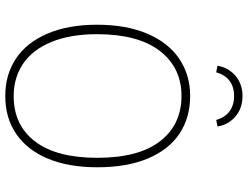

<svg xmlns="http://www.w3.org/2000/svg" viewBox="-126 -806 942 730"><g transform="rotate(90 345.0 -441.0)"><path d="M616 -340Q616 -230 583 -151.5Q550 -73 489 -31.5Q428 10 345 10Q264 10 203 -30.5Q142 -71 108 -150Q74 -229 74 -339Q74 -450 108 -530Q142 -610 203.5 -651.5Q265 -693 345 -693Q427 -693 488 -652.5Q549 -612 582.5 -532.5Q616 -453 616 -340ZM110 -339Q110 -237 139.5 -165.5Q169 -94 222 -58Q275 -22 345 -22Q456 -22 518 -103.5Q580 -185 580 -340Q580 -497 517 -578.5Q454 -660 345 -660Q237 -660 173.5 -577.5Q110 -495 110 -339ZM461 -797 436 -792Q427 -825 403.5 -842.5Q380 -860 345 -860Q310 -860 287 -842.5Q264 -825 255 -792L230 -797Q237 -839 268.5 -865.5Q300 -892 345 -892Q391 -892 422.5 -865.5Q454 -839 461 -797Z"/></g></svg>

Font: FiraGO UltraLight
Style: Regular
Weight: 200
Designer: bBox Type
Foundry: bBox Type GmbH
Version: Version 1.001